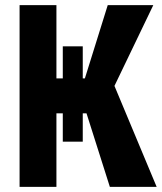

<svg xmlns="http://www.w3.org/2000/svg" viewBox="-20 -731 633 751"><path d="M579.6 -710.9 427.7 -395 592.8 0H409.7L318.4 -287.6H303.7V-176.8H225.6V-287.6H200.7V0H56.6V-710.9H200.7V-424.3H225.6V-549.8H303.7V-424.3H312L401.4 -710.9Z"/></svg>

Font: Roboto Condensed
Style: Bold
Weight: 700
Designer: Google
Version: Version 2.134; 2016